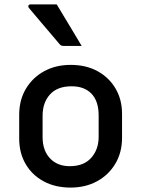

<svg xmlns="http://www.w3.org/2000/svg" viewBox="-20 -839 640 870"><path d="M300 -545Q370 -545 422 -516.5Q474 -488 503.5 -438Q533 -388 533 -323V-215Q533 -148 502.5 -97Q472 -46 419.5 -17.5Q367 11 300 11Q230 11 177.5 -17.5Q125 -46 96 -96Q67 -146 67 -211V-319Q67 -386 97.5 -437Q128 -488 180.5 -516.5Q233 -545 300 -545ZM304 -448Q240 -448 206.5 -411Q173 -374 173 -315V-218Q173 -155 209 -119Q242 -86 296 -86Q360 -86 393.5 -124Q427 -162 427 -219V-316Q427 -382 393 -416Q361 -448 304 -448ZM237 -819Q266 -772 294 -724.5Q322 -677 350 -631H267Q256 -631 250 -639Q222 -673 199.5 -698.5Q177 -724 156.5 -749Q136 -774 111 -803Q107 -808 109 -813.5Q111 -819 118 -819Z"/></svg>

Font: Recursive Mn Lnr St Med
Style: Regular
Weight: 500
Monospace: yes
Version: Version 1.079;hotconv 1.0.112;makeotfexe 2.5.65598; ttfautoh